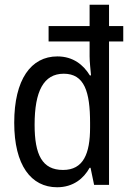

<svg xmlns="http://www.w3.org/2000/svg" viewBox="-20 -780 540 810"><path d="M221 10C289 10 333 -27 358 -72H362L377 0H440V-605H500V-670H440V-760H358V-670H185V-605H358V-542C358 -519 362 -485 364 -462H359C332 -506 289 -542 222 -542C111 -542 40 -445 40 -262C40 -83 111 10 221 10ZM246 -63C158 -63 126 -127 126 -254C126 -395 164 -469 249 -469C336 -469 360 -393 360 -262V-242C360 -132 332 -63 246 -63Z"/></svg>

Font: Noto Sans Mono ExtraCondensed
Style: Regular
Weight: 400
Width: 2
Designer: Monotype Design Team
Foundry: Monotype Imaging Inc.
Version: Version 2.014